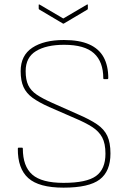

<svg xmlns="http://www.w3.org/2000/svg" viewBox="-20 -851 594 883"><path d="M272 12Q159 12 110 -32Q61 -76 62 -168Q62 -172 66 -172H81Q85 -172 85 -168Q85 -86 128.5 -48Q172 -10 272 -10Q378 -10 421.5 -41.5Q465 -73 465 -144Q465 -191 450 -219Q435 -247 404 -267Q373 -287 323 -308L206 -359Q159 -380 130 -401Q101 -422 88 -451Q75 -480 75 -524Q75 -596 128.5 -631.5Q182 -667 274 -667Q345 -667 390 -647Q435 -627 456.5 -588Q478 -549 478 -491Q477 -487 474 -487H458Q457 -487 456 -488Q455 -489 455 -491Q455 -567 412 -606Q369 -645 275 -645Q193 -645 145.5 -616Q98 -587 98 -524Q98 -484 110 -459Q122 -434 148.5 -416Q175 -398 220 -378L337 -326Q393 -302 426 -279.5Q459 -257 473.5 -226Q488 -195 488 -145Q488 -63 438.5 -25.5Q389 12 272 12ZM269 -743 161 -807Q158 -808 158 -812V-828Q158 -832 162 -830L271 -766L380 -830Q384 -832 384 -828V-812Q384 -808 382 -807L274 -743Q271 -741 269 -743Z"/></svg>

Font: Sofia Sans Thin
Style: Regular
Weight: 250
Designer: Botio Nikoltchev, Ani Petrova
Foundry: lettersoup
Version: Version 4.101